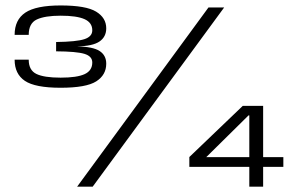

<svg xmlns="http://www.w3.org/2000/svg" viewBox="-20 -702 1117 722"><path d="M208 -372Q304 -372 341.8 -396Q379.5 -420 379.5 -462.5Q379.5 -494 354.5 -510.2Q329.5 -526.5 269.5 -527.5Q329 -528.5 354.2 -546Q379.5 -563.5 379.5 -595.5Q379.5 -635 341.5 -658.2Q303.5 -681.5 208 -681.5Q115.5 -681.5 75.2 -654.5Q35 -627.5 35 -571H88Q88 -614.5 118.5 -628.8Q149 -643 208 -643Q268.5 -643 297.8 -630Q327 -617 327 -588Q327 -564.5 297.5 -554.8Q268 -545 191 -544V-509Q268 -508.5 297.5 -499.5Q327 -490.5 327 -467Q327 -436.5 298.2 -423.2Q269.5 -410 208 -410Q145.5 -410 116.8 -424Q88 -438 88 -477.5H35Q35 -424 73.5 -398Q112 -372 208 -372ZM270 0H328.5L823 -674H764ZM917.5 0H969.5V-74.5H1045.5V-111H969.5V-304H893L692 -111.5V-74.5H917.5ZM755.5 -111 914.5 -268H917.5V-111Z"/></svg>

Font: Anybody SemiExpanded
Style: Regular
Weight: 400
Width: 6
Designer: Tyler Finck
Foundry: Etcetera Type Company
Version: Version 1.113;gftools[0.9.25]